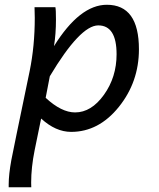

<svg xmlns="http://www.w3.org/2000/svg" viewBox="-20 -543 672 809"><path d="M111.8 246.1H16.6V234.9Q16.6 192.4 27.8 131.3Q34.7 94.2 105 -243.7Q126.5 -349.1 126.5 -467.8Q126.5 -483.4 125.5 -512.7H213.4Q215.8 -501.5 215.8 -460.9Q215.8 -399.9 207.5 -348.6Q315.9 -522.9 430.2 -522.9Q565.4 -522.9 565.4 -335.4Q565.4 -197.8 480.7 -92.5Q396 12.7 279.8 12.7Q214.4 12.7 153.3 -43.5L126 89.8Q111.3 162.6 111.3 226.6ZM296.4 -69.3Q364.7 -69.3 418 -143.6Q471.2 -217.8 471.2 -314.5Q471.2 -436 394 -436Q317.9 -436 189.9 -221.7L172.4 -130.9Q238.8 -69.3 296.4 -69.3Z"/></svg>

Font: Cadman
Style: Italic
Weight: 400
Italic angle: -12°
Designer: Paul James MIller
Foundry: High-Logic / Made with FontCreator
Version: Version 2.114;March 28, 2021;FontCreator 13.0.0.2683 64-bit